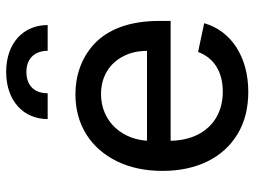

<svg xmlns="http://www.w3.org/2000/svg" viewBox="-122 -696 829 626"><g transform="rotate(-90 293.0 -383.5)"><path d="M306.1 11C420.8 11 505.3 -45.5 529.8 -132.8L436.1 -152.7C416.5 -100.1 370.4 -72.1 306.8 -72.1C242.9 -72.1 193.5 -100.9 166.5 -153.8C153.1 -180.4 146.3 -212.7 146.3 -250.7V-307.9C147 -399.1 208.8 -469.1 298.7 -469.1C355.8 -469.1 399.1 -441.4 422.2 -396.3C433.9 -373.6 439.6 -348 439.6 -319.2H108.3V-242.2H537.3V-278.8C537.3 -378.6 508.5 -447.4 463.1 -490.4C417.3 -533.4 358.3 -552.6 298.3 -552.6C197.8 -552.6 121.1 -502.1 79.5 -416.9C58.6 -373.9 48.3 -324.6 48.3 -268.8C48.3 -156.2 91.6 -70 168.7 -23.8C207 -0.7 252.8 11 306.1 11ZM301.5 -643.1C301.1 -679 320 -712.4 371.1 -712.4C419.7 -712.4 439.6 -680 440 -643.1H523.8C523.8 -721.6 465.9 -778.4 371.1 -778.4C276.3 -778.4 217.3 -721.6 217.3 -643.1Z"/></g></svg>

Font: Inter 465
Style: Regular
Weight: 400
Designer: Rasmus Andersson
Foundry: rsms
Version: Version 3.019;Glyphs 3.1.2 (3151)